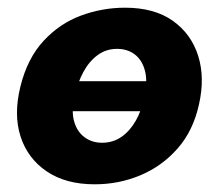

<svg xmlns="http://www.w3.org/2000/svg" viewBox="-20 -463 568 499"><path d="M226 16Q151 16 101.5 -17.5Q52 -51 33.5 -108Q15 -165 33 -238Q51 -311 93 -356.5Q135 -402 190.5 -422.5Q246 -443 305 -443Q381 -443 429 -409Q477 -375 495 -318Q513 -261 497 -191Q482 -123 441.5 -77Q401 -31 345 -7.5Q289 16 226 16ZM245 -92Q274 -92 296 -107.5Q318 -123 333 -149.5Q348 -176 355 -209Q364 -250 357 -278Q350 -306 331 -321Q312 -336 284 -336Q256 -336 234 -320Q212 -304 197 -276.5Q182 -249 174 -214Q165 -175 172.5 -148Q180 -121 199.5 -106.5Q219 -92 245 -92ZM120 -174 136 -252H412L395 -174Z"/></svg>

Font: Ysabeau Infant Black
Style: Italic
Weight: 900
Italic angle: -12°
Designer: Christian Thalmann (Catharsis Fonts)
Version: Version 2.001;gftools[0.9.30]; featfreeze: ss01,ss02,lnum